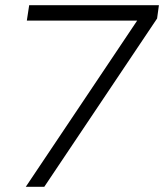

<svg xmlns="http://www.w3.org/2000/svg" viewBox="-20 -717 630 737"><path d="M79 0 520 -658 535 -638H83L92 -697H590L583 -646L150 0Z"/></svg>

Font: Hanken Grotesk Light
Style: Italic
Weight: 300
Italic angle: -8°
Designer: Alfredo Marco Pradil
Foundry: Hanken Design Co.
Version: Version 3.013